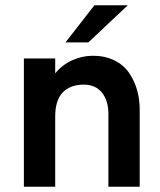

<svg xmlns="http://www.w3.org/2000/svg" viewBox="-20 -710 608 730"><path d="M229 -548.8 338.9 -689.9H465.8L315.9 -548.8ZM70.8 0V-487.8H189.9V-431.2Q217.8 -464.8 255.9 -481.4Q293.9 -498 333 -498Q378.9 -498 414.3 -480.7Q449.7 -463.4 470.2 -433.6Q490.7 -403.8 501 -368.4Q511.2 -333 511.2 -293V0H392.1V-277.8Q392.1 -327.1 367.7 -357.7Q343.3 -388.2 298.8 -388.2Q247.1 -388.2 218.5 -358.6Q189.9 -329.1 189.9 -267.1V0Z"/></svg>

Font: HK Grotesk Legacy
Style: Bold
Weight: 700
Designer: Alfredo Marco Pradil
Foundry: Hanken Design Co.
Version: Version 2.022;PS 002.022;hotconv 1.0.88;makeotf.lib2.5.64775